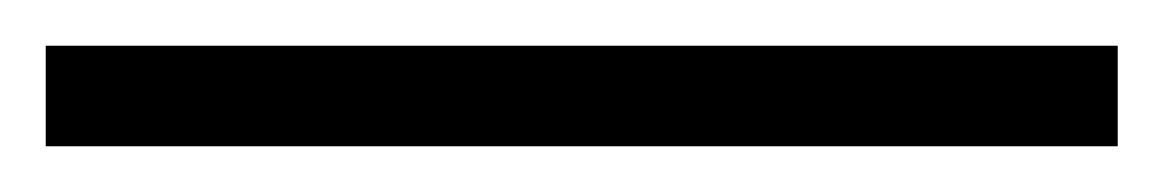

<svg xmlns="http://www.w3.org/2000/svg" viewBox="-25 63 509 84"><path d="M-5 127H464V83H-5Z"/></svg>

Font: Noto Serif Ethiopic Light
Style: Regular
Weight: 300
Designer: Monotype Design Team
Foundry: Monotype Imaging Inc.
Version: Version 2.102